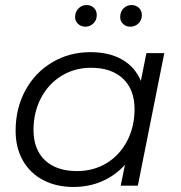

<svg xmlns="http://www.w3.org/2000/svg" viewBox="-20 -737 718 762"><path d="M632 -526 527 0H459L476 -83Q438 -41 386 -18Q334 5 271 5Q204 5 152 -22Q100 -49 71 -99.5Q42 -150 42 -218Q42 -307 80.5 -378Q119 -449 187 -489.5Q255 -530 339 -530Q414 -530 465 -500.5Q516 -471 539 -416L561 -526ZM514 -304Q514 -381 468.5 -424.5Q423 -468 341 -468Q276 -468 224 -436Q172 -404 142.5 -347.5Q113 -291 113 -221Q113 -144 158.5 -101Q204 -58 286 -58Q351 -58 403 -89.5Q455 -121 484.5 -177.5Q514 -234 514 -304ZM278 -669Q278 -690 291.5 -703.5Q305 -717 323 -717Q341 -717 352.5 -706Q364 -695 364 -677Q364 -657 350.5 -644Q337 -631 319 -631Q302 -631 290 -642Q278 -653 278 -669ZM457 -669Q457 -690 470 -703.5Q483 -717 502 -717Q519 -717 531 -706Q543 -695 543 -677Q543 -657 529.5 -644Q516 -631 497 -631Q480 -631 468.5 -642Q457 -653 457 -669Z"/></svg>

Font: Idrija
Style: Italic
Weight: 400
Italic angle: -11.3°
Designer: Julieta Ulanovsky
Foundry: Julieta Ulanovsky
Version: Version 7.200